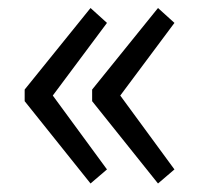

<svg xmlns="http://www.w3.org/2000/svg" viewBox="-20 -500 496 467"><path d="M364.3 -53.7 204.1 -253.9V-282.2L364.3 -480.5L404.3 -444.3L272.5 -267.6L404.3 -87.9ZM200.2 -53.7 40 -253.9V-282.2L200.2 -480.5L240.2 -444.3L108.4 -267.6L240.2 -87.9Z"/></svg>

Font: Reddit Sans
Style: Regular
Weight: 400
Designer: Stephen Hutchings
Foundry: Reddit
Version: Version 1.014